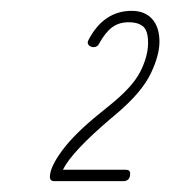

<svg xmlns="http://www.w3.org/2000/svg" viewBox="-20 -715 314 354"><path d="M80 -381Q72 -381 72 -389Q72 -407 95 -438Q118 -469 164 -506L180 -519Q224 -554 238.5 -582.5Q253 -611 253 -636Q253 -659 243.5 -666.5Q234 -674 218 -674Q199 -674 186.5 -664.5Q174 -655 163 -635Q160 -628 152 -628Q148 -628 144 -631.5Q140 -635 143 -641Q171 -695 223 -695Q247 -695 260.5 -680Q274 -665 274 -638Q274 -613 258 -579.5Q242 -546 198 -508L185 -497Q112 -435 96 -402H212Q220 -402 220 -395Q220 -381 207 -381Z"/></svg>

Font: Zen Loop
Style: Italic
Weight: 400
Italic angle: -15°
Designer: Yoshimichi Ohira
Foundry: A-1 Corp ZenFonts
Version: Version 1.000; ttfautohint (v1.8.3)